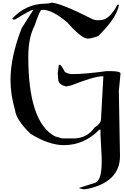

<svg xmlns="http://www.w3.org/2000/svg" viewBox="-20 -1019 936 1454"><path d="M324.2 -991.2Q178.7 -991.2 72.3 -877.9L81.1 -871.1H93.8Q212.9 -944.3 228.5 -944.3H232.4L143.6 -804.7Q59.6 -586.9 59.6 -414.1Q59.6 -301.8 93.8 -185.5Q102.5 -111.3 210.9 -5.9Q350.6 80.1 463.9 80.1Q618.2 80.1 732.4 -37.1H741.2V5.9L750 172.9V209Q750 343.8 703.1 364.3L581.1 403.3V407.2L615.2 415L644.5 411.1Q888.7 357.4 888.7 162.1L879.9 -329.1L892.6 -461.9Q892.6 -479.5 821.3 -480.5H787.1Q625 -458 531.2 -458H522.5Q500 -458 471.7 -473.6Q443.4 -527.3 433.6 -528.3H425.8L417 -464.8L420.9 -418.9Q420.9 -378.9 480.5 -364.3L518.6 -372.1Q694.3 -441.4 757.8 -441.4H762.7L745.1 -119.1Q745.1 -82 695.3 -52.7Q639.6 29.3 535.2 29.3H451.2L396.5 13.7Q194.3 -93.8 194.3 -589.8Q194.3 -732.4 241.2 -823.2Q282.2 -944.3 294.9 -944.3H307.6Q376 -944.3 488.3 -850.6Q597.7 -726.6 644.5 -726.6Q670.9 -726.6 723.6 -746.1Q859.4 -877.9 879.9 -975.6V-983.4H871.1L867.2 -979.5Q806.6 -866.2 737.3 -866.2H710.9L686.5 -871.1Q433.6 -999 367.2 -999Q367.2 -994.1 324.2 -991.2Z"/></svg>

Font: Elementary Gothic 
Style: Regular
Weight: 400
Designer: Bill Roach / W.K. Roach
Version: Version 1.00 April 18, 2012, initial release